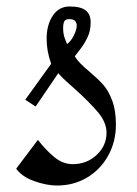

<svg xmlns="http://www.w3.org/2000/svg" viewBox="-20 -561 424 593"><path d="M260 -492Q260 -465 249.5 -444Q239 -423 227 -408Q215 -393 211 -387Q223 -367 256 -340Q283 -317 299 -299Q315 -281 326.5 -250.5Q338 -220 338 -176Q338 -124 314.5 -81Q291 -38 249.5 -13Q208 12 156 12Q124 12 86 -1.5Q48 -15 30 -40L97 -129Q121 -98 147.5 -76Q174 -54 205 -54Q248 -54 278.5 -82.5Q309 -111 309 -151Q309 -183 282.5 -214.5Q256 -246 208 -289Q202 -294 185 -309.5Q168 -325 160 -335L90 -232L58 -253L138 -364Q124 -403 124 -441Q124 -484 143 -512.5Q162 -541 195 -541Q229 -541 244.5 -529Q260 -517 260 -492ZM175 -474Q175 -456 180 -443Q185 -430 187 -425Q198 -432 207.5 -450.5Q217 -469 217 -482Q217 -491 211.5 -496.5Q206 -502 195 -502Q182 -502 178.5 -495Q175 -488 175 -474Z"/></svg>

Font: Amita
Style: Regular
Weight: 400
Designer: Eduardo Rodriguez Tunni, Modular Infotech, Brian J. Bonislawsky
Foundry: Eduardo Rodriguez Tunni, Modular Infotech, Brian J. Bonislawsky
Version: Version 1.004